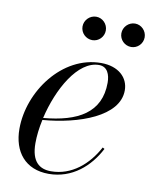

<svg xmlns="http://www.w3.org/2000/svg" viewBox="-77 -710 618 779"><g transform="rotate(10 232.0 -321.0)"><path d="M368.5 -603C368.5 -576.5 390.5 -555 417 -555C443 -555 464.5 -576.5 464.5 -603C464.5 -629.5 443 -651.5 417 -651.5C390.5 -651.5 368.5 -629.5 368.5 -603ZM208.5 -603C208.5 -576.5 230.5 -555 257 -555C283 -555 304.5 -576.5 304.5 -603C304.5 -629.5 283 -651.5 257 -651.5C230.5 -651.5 208.5 -629.5 208.5 -603ZM102.5 -103.5C102.5 -133.5 106.5 -167 114 -201C262.5 -213 422.5 -269.5 422.5 -377C422.5 -429.5 381 -470 309 -470C148.5 -470 28.5 -303.5 28.5 -150C28.5 -55 80.5 10 176.5 10C273 10 343.5 -53 382.5 -129L374.5 -133.5C335 -59.5 269 -2 184 -2C137.5 -2 102.5 -26.5 102.5 -103.5ZM302 -460.5C337 -460.5 348.5 -428.5 348.5 -395.5C348.5 -272 257 -222 115.5 -209.5C144 -332 214.5 -460.5 302 -460.5Z"/></g></svg>

Font: Bodoni* 24pt
Style: Italic
Weight: 400
Italic angle: -13°
Version: Version 2.3